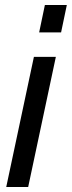

<svg xmlns="http://www.w3.org/2000/svg" viewBox="-20 -750 288 770"><path d="M160 -730H248L225 -620H137ZM116 -522H204L93 0H5Z"/></svg>

Font: Raleway-v4020 Medium
Style: Italic
Weight: 500
Italic angle: -12°
Designer: Matt McInerney, Pablo Impallari, Rodrigo Fuenzalida
Foundry: Matt McInerney, Pablo Impallari, Rodrigo Fuenzalida
Version: Version 4.020;PS 004.020;hotconv 1.0.88;makeotf.lib2.5.64775